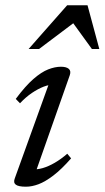

<svg xmlns="http://www.w3.org/2000/svg" viewBox="-20 -695 395 725"><path d="M36 -22 168 -388 183 -375Q166.5 -376 145 -367.8Q123.5 -359.5 100.2 -343.8Q77 -328 55.5 -305L39.5 -321.5Q76 -370.5 106.2 -396.8Q136.5 -423 162 -433Q187.5 -443 210 -443Q230.5 -443 239.8 -435Q249 -427 243.5 -411L111.5 -36L102 -56Q119 -54 141 -60.2Q163 -66.5 187 -80.5Q211 -94.5 234 -114.5L248.5 -97Q212.5 -56 181.8 -32.5Q151 -9 125.8 0.5Q100.5 10 78 10Q49.5 10 39.5 2.2Q29.5 -5.5 36 -22ZM88 -510 233.5 -675H310.5L355 -510H327L252 -613.5H265L127.5 -510Z"/></svg>

Font: Newsreader 17pt
Style: Italic
Weight: 400
Italic angle: -17°
Version: Version 1.003